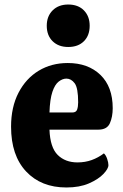

<svg xmlns="http://www.w3.org/2000/svg" viewBox="-20 -821 545 850"><path d="M274 9Q162 9 95.5 -62Q29 -133 29 -260Q29 -347 62 -410.5Q95 -474 151.5 -508Q208 -542 280 -542Q370 -542 424.5 -489.5Q479 -437 479 -342Q479 -304 466.5 -275.5Q454 -247 415 -247H199Q202 -168 235.5 -135Q269 -102 323 -102Q357 -102 386 -112.5Q415 -123 440 -142Q449 -134 454.5 -117.5Q460 -101 460 -90Q460 -74 437.5 -50.5Q415 -27 373.5 -9Q332 9 274 9ZM199 -323H300Q317 -323 321.5 -336Q326 -349 326 -368Q326 -432 310.5 -452.5Q295 -473 274 -473Q257 -473 240 -460Q223 -447 212 -414.5Q201 -382 199 -323ZM282 -613Q239 -613 213 -638.5Q187 -664 187 -707Q187 -749 213 -775Q239 -801 282 -801Q326 -801 351.5 -775Q377 -749 377 -707Q377 -664 351.5 -638.5Q326 -613 282 -613Z"/></svg>

Font: Calistoga
Style: Regular
Weight: 400
Designer: Yvonne Schuttler, Eben Sorkin
Foundry: www.sorkintype.com
Version: Version 1.010; ttfautohint (v1.8.4.7-5d5b)